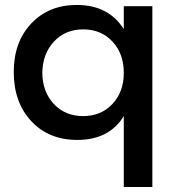

<svg xmlns="http://www.w3.org/2000/svg" viewBox="-20 -557 722 771"><path d="M35.2 -268.1Q35.2 -388.2 105.5 -462.6Q175.8 -537.1 288.1 -537.1Q416 -537.1 477.1 -439.9V-532.2H591.8V193.8H477.1V-90.8Q418.5 4.9 290 4.9Q175.8 4.9 105.5 -70.6Q35.2 -146 35.2 -268.1ZM149.9 -264.2Q150.9 -188 196.3 -139.4Q241.7 -90.8 314 -90.8Q385.7 -90.8 431.4 -139.4Q477.1 -188 477.1 -264.2Q477.1 -341.3 431.6 -390.1Q386.2 -439 314 -439Q242.2 -439 196.5 -389.9Q150.9 -340.8 149.9 -264.2Z"/></svg>

Font: Trueno
Style: Regular
Weight: 400
Designer: Julieta Ulanovsky
Foundry: Julieta Ulanovsky
Version: Version 3.001b | FøM Fix